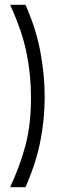

<svg xmlns="http://www.w3.org/2000/svg" viewBox="-20 -709 238 799"><path d="M22 -689H86Q130 -590 148 -493.5Q166 -397 166 -305Q166 -214 148 -122Q130 -30 86 70H22Q62 -15 85.5 -102Q109 -189 109 -304Q109 -399 90 -491Q71 -583 22 -689Z"/></svg>

Font: Bricolage Grotesque 48pt Condensed ExtraLight
Style: Regular
Weight: 200
Width: 3
Designer: Mathieu Triay
Foundry: Atelier Triay
Version: Version 1.000; ttfautohint (v1.8.4.7-5d5b);gftools[0.9.32]